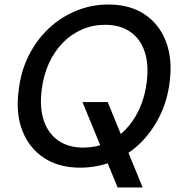

<svg xmlns="http://www.w3.org/2000/svg" viewBox="-20 -732 804 852"><path d="M502 100 346 -279H458L613 100ZM335 12Q241 12 175 -31.5Q109 -75 79 -152.5Q49 -230 63 -331Q72 -414 106.5 -483.5Q141 -553 194.5 -604Q248 -655 316.5 -683.5Q385 -712 461 -712Q556 -712 621.5 -668.5Q687 -625 716.5 -547.5Q746 -470 733 -369Q723 -286 688.5 -216.5Q654 -147 601 -95.5Q548 -44 480.5 -16Q413 12 335 12ZM350 -77Q404 -77 451.5 -97.5Q499 -118 536.5 -156.5Q574 -195 598.5 -248.5Q623 -302 631 -367Q641 -447 621.5 -504Q602 -561 557 -591.5Q512 -622 446 -622Q392 -622 344.5 -601.5Q297 -581 259.5 -543Q222 -505 197.5 -452Q173 -399 165 -333Q155 -254 174.5 -196.5Q194 -139 239 -108Q284 -77 350 -77Z"/></svg>

Font: DM Sans 11pt Medium
Style: Italic
Weight: 500
Italic angle: -10°
Version: Version 4.004;gftools[0.9.30]